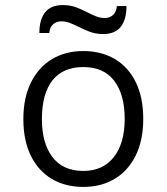

<svg xmlns="http://www.w3.org/2000/svg" viewBox="-20 -724 656 756"><path d="M308 12Q237.5 12 184.5 -19.2Q131.5 -50.5 101.8 -110.2Q72 -170 72 -255Q72 -339 101.8 -399Q131.5 -459 184.5 -491Q237.5 -523 308 -523Q378.5 -523 431.8 -491.8Q485 -460.5 514.5 -400.8Q544 -341 544 -256Q544 -172 514.5 -112Q485 -52 431.8 -20Q378.5 12 308 12ZM308 -51Q385.5 -51 428.2 -105.5Q471 -160 471 -256Q471 -351.5 429.8 -405.8Q388.5 -460 308 -460Q228 -460 186.5 -407.5Q145 -355 145 -255Q145 -160 186.5 -105.5Q228 -51 308 -51ZM386 -590Q357 -590 332.8 -599.2Q308.5 -608.5 288 -619Q271 -627.5 254.8 -633.8Q238.5 -640 221 -640Q202.5 -640 189 -628.2Q175.5 -616.5 174 -594H135Q135 -646.5 157.5 -675.2Q180 -704 228 -704Q256.5 -704 279.8 -695.2Q303 -686.5 323 -676Q340.5 -666.5 357.8 -659.8Q375 -653 393 -653Q412 -653 425.2 -665.2Q438.5 -677.5 440 -700H478Q478 -647.5 455.8 -618.8Q433.5 -590 386 -590Z"/></svg>

Font: Overpass Mono Light
Style: Regular
Weight: 300
Monospace: yes
Designer: Delve Withrington, Dave Bailey
Foundry: Delve Fonts LLC
Version: Version 4.000